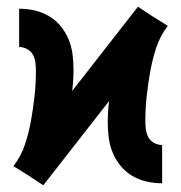

<svg xmlns="http://www.w3.org/2000/svg" viewBox="-20 -546 540 572"><path d="M109 6 65 -23 20 -51Q43 -81 54.5 -116Q66 -151 72.5 -187.5Q79 -224 83 -260.5Q87 -297 87 -334Q87 -346 85.5 -359Q84 -372 78 -383Q72 -394 60.5 -400Q49 -406 37 -406V-520Q60 -520 82.5 -515Q105 -510 125 -498.5Q145 -487 160 -469Q175 -451 184 -429.5Q193 -408 196 -385Q199 -362 199 -339Q199 -323 198 -307Q197 -291 195 -275L391 -526L435 -497L480 -469Q457 -439 445.5 -404Q434 -369 427.5 -332.5Q421 -296 417 -259.5Q413 -223 413 -186Q413 -174 414.5 -161Q416 -148 422 -137Q428 -126 439.5 -120Q451 -114 463 -114V0Q440 0 417.5 -5Q395 -10 375 -21.5Q355 -33 340 -51Q325 -69 316 -90.5Q307 -112 304 -135Q301 -158 301 -181Q301 -197 302 -213Q303 -229 305 -245Z"/></svg>

Font: Iosevka Curly Heavy
Style: Regular
Weight: 900
Monospace: yes
Designer: Belleve Invis
Foundry: Belleve Invis
Version: Version 22.1.2; ttfautohint (v1.8.4)